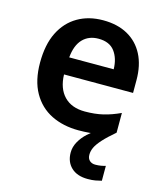

<svg xmlns="http://www.w3.org/2000/svg" viewBox="-116 -639 815 959"><g transform="rotate(15 291.0 -160.0)"><path d="M405 113Q405 133 416.5 143.5Q428 154 446 154Q462 154 476 151.5Q490 149 499 146V223Q484 227 467.5 230Q451 233 428 233Q373 233 342.5 204Q312 175 312 127Q312 98 327 71Q342 44 366 22Q390 0 416 -16L508 -28Q468 6 445.5 31Q423 56 414 75Q405 94 405 113ZM299 -553Q373 -553 426 -523.5Q479 -494 507.5 -439Q536 -384 536 -307V-241H179Q181 -169 219.5 -129Q258 -89 327 -89Q379 -89 421 -99Q463 -109 508 -130V-28Q467 -8 424 1Q381 10 321 10Q241 10 179.5 -20.5Q118 -51 83 -113Q48 -175 48 -267Q48 -361 79.5 -424Q111 -487 167.5 -520Q224 -553 299 -553ZM300 -458Q250 -458 219 -426Q188 -394 182 -330H412Q411 -386 384 -422Q357 -458 300 -458Z"/></g></svg>

Font: Noto Sans Sora Sompeng SemiBold
Style: Regular
Weight: 600
Version: Version 2.101